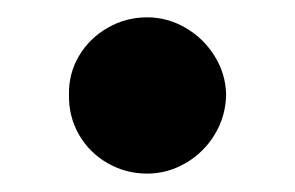

<svg xmlns="http://www.w3.org/2000/svg" viewBox="-20 -417 332 216"><path d="M57.6 -310.5Q57.1 -334 68.8 -354Q80.6 -374 101.1 -385.7Q121.6 -397.5 145.5 -397.5Q168.5 -397.5 188.7 -385.7Q209 -374 221.4 -354Q233.9 -334 234.4 -310.5Q233.9 -286.1 221.7 -265.9Q209.5 -245.6 189 -233.6Q168.5 -221.7 145.5 -221.7Q121.6 -221.7 101.1 -233.4Q80.6 -245.1 68.8 -265.6Q57.1 -286.1 57.6 -310.5Z"/></svg>

Font: Pretendard GOV ExtraBold
Style: Regular
Weight: 800
Designer: Base glyphs from Inter by Rasmus Andersson; Hangeul glyphs from Noto Sans CJK(Source Han Sans) by Jang Soo-young and Kan
Foundry: Kil Hyung-jin
Version: Version 1.309